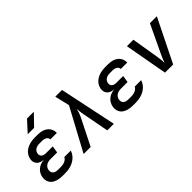

<svg xmlns="http://www.w3.org/2000/svg" viewBox="43 -1546 2314 2314"><g transform="rotate(-45 1200.0 -389.0)"><path d="M292 -645H401L536 -785H420ZM283 7C401 7 491 -49 520 -139H410C395 -106 353 -84 297 -84H247C189 -84 158 -113 165 -162C173 -209 213 -239 271 -239H388L402 -328H286C233 -328 205 -355 212 -397C219 -440 256 -466 310 -466H358C410 -466 440 -443 442 -408H552C553 -500 485 -557 372 -557H323C202 -557 117 -500 102 -411C91 -340 135 -294 216 -290C129 -286 65 -233 52 -154C37 -55 106 7 233 7Z M600 0H720L890 -339C911 -381 921 -422 925 -444C928 -422 930 -380 939 -339L1003 0H1115L962 -730H847L892 -542Z M1483 7C1601 7 1691 -49 1720 -139H1610C1595 -106 1553 -84 1497 -84H1447C1389 -84 1358 -113 1365 -162C1373 -209 1413 -239 1471 -239H1588L1602 -328H1486C1433 -328 1405 -355 1412 -397C1419 -440 1456 -466 1510 -466H1558C1610 -466 1640 -443 1642 -408H1752C1753 -500 1685 -557 1572 -557H1523C1402 -557 1317 -500 1302 -411C1291 -340 1335 -294 1416 -290C1329 -286 1265 -233 1252 -154C1237 -55 1306 7 1433 7Z M1987 0H2126L2398 -550H2280L2113 -198C2093 -156 2074 -112 2067 -86C2068 -113 2063 -156 2056 -198L1998 -550H1888Z"/></g></svg>

Font: JetBrains Mono SemiBold
Style: Italic
Weight: 472
Italic angle: -9°
Monospace: yes
Designer: Philipp Nurullin, Konstantin Bulenkov
Foundry: JetBrains
Version: Version 2.305